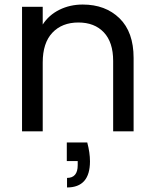

<svg xmlns="http://www.w3.org/2000/svg" viewBox="-20 -578 680 845"><path d="M344 -558Q444 -558 506 -497.5Q568 -437 568 -323V0H478V-310Q478 -392 437 -435.5Q396 -479 325 -479Q253 -479 210.5 -434Q168 -389 168 -303V0H77V-548H168V-470Q195 -512 241.5 -535Q288 -558 344 -558ZM364 49Q376 94 376 132Q376 247 275 247V205Q322 205 322 149V131H274V49Z"/></svg>

Font: DVN-Poppins
Style: Regular
Weight: 400
Designer: Ninad Kale (Devanagari), Jonny Pinhorn (Latin)
Foundry: Indian Type Foundry
Version: 4.004